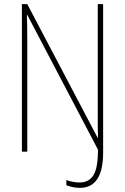

<svg xmlns="http://www.w3.org/2000/svg" viewBox="-20 -734 604 929"><path d="M366 175Q348 175 330 171Q312 167 301 162V137Q313 142 331 145.5Q349 149 365 149Q410 149 432 114Q454 79 454 -10L112 -662H110Q111 -635 111.5 -607.5Q112 -580 112 -538V0H86V-714H112L452 -68H454Q453 -100 453 -131.5Q453 -163 453 -189V-714H479V4Q479 175 366 175Z"/></svg>

Font: Noto Sans Georgian Condensed Thin
Style: Regular
Weight: 100
Width: 3
Designer: Monotype Design Team, Akaki Razmadze
Foundry: Google LLC
Version: Version 2.005; ttfautohint (v1.8.4.7-5d5b)